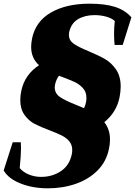

<svg xmlns="http://www.w3.org/2000/svg" viewBox="-58 -782 733 1042"><path d="M561 -599Q561 -633 565 -668Q549 -683 519 -691.5Q489 -700 455 -700Q403 -700 365.5 -678Q328 -656 317 -606Q316 -601 316 -593Q316 -563 341.5 -545Q367 -527 423 -504Q478 -481 512.5 -461Q547 -441 572 -404.5Q597 -368 597 -312Q597 -287 591 -255Q575 -173 508 -119Q539 -80 539 -24Q539 0 533 27Q519 95 471.5 143Q424 191 353.5 215.5Q283 240 202 240Q119 240 53 213.5Q-13 187 -38 143L11 -10H55Q56 0 56 22Q56 60 49 130Q67 152 98.5 165Q130 178 165 178Q226 178 273 146.5Q320 115 332 53Q334 45 334 32Q334 4 318 -15Q302 -34 278.5 -46Q255 -58 213 -74Q162 -93 129.5 -110Q97 -127 74.5 -159Q52 -191 52 -240Q52 -263 58 -291Q77 -378 154 -428Q111 -466 111 -528Q111 -546 116 -573Q135 -666 218.5 -714Q302 -762 428 -762Q512 -762 566.5 -744.5Q621 -727 655 -688L608 -538H564Q561 -570 561 -599ZM411 -252Q411 -284 391 -305Q371 -326 346 -337.5Q321 -349 262 -371Q247 -351 241 -324Q239 -314 239 -308Q239 -275 267.5 -255.5Q296 -236 357 -212L398 -195Q406 -211 409 -229Q411 -237 411 -252Z"/></svg>

Font: Trirong Black
Style: Italic
Weight: 900
Italic angle: -12°
Designer: Katatrad Team
Foundry: CadsonDemak
Version: Version 1.001